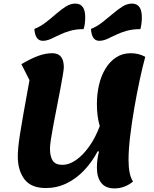

<svg xmlns="http://www.w3.org/2000/svg" viewBox="-20 -1022 858 1068"><path d="M617 26Q567 26 543 -5Q519 -36 519 -89Q519 -136 531 -180H523Q492 -121 448 -74.5Q404 -28 350 -2Q296 24 235 24Q153 24 116 -25Q79 -74 79 -152Q79 -173 81.5 -201Q84 -229 91 -274.5Q98 -320 111 -393Q124 -466 144 -576L99 -665Q153 -697 193.5 -711.5Q234 -726 271 -726Q335 -726 335 -648Q335 -637 329.5 -604.5Q324 -572 315.5 -526.5Q307 -481 297 -430.5Q287 -380 278 -332.5Q269 -285 263.5 -249Q258 -213 258 -196Q258 -151 273.5 -128Q289 -105 328 -105Q364 -105 402.5 -131.5Q441 -158 476 -207Q511 -256 535 -321Q519 -372 519 -444Q519 -498 530.5 -548.5Q542 -599 566 -639Q590 -679 625.5 -702.5Q661 -726 707 -726Q752 -726 788 -706Q773 -651 757 -576.5Q741 -502 727 -421Q713 -340 704 -264.5Q695 -189 695 -133Q695 -49 720 -12Q673 26 617 26ZM532 -795Q490 -795 486 -861Q520 -875 550 -898.5Q580 -922 607.5 -945.5Q635 -969 661 -985.5Q687 -1002 714 -1002Q769 -1002 769 -926Q769 -891 761 -860Q718 -860 684.5 -850.5Q651 -841 624.5 -828Q598 -815 575.5 -805Q553 -795 532 -795ZM218 -795Q176 -795 171 -861Q206 -875 236 -898.5Q266 -922 293 -945.5Q320 -969 346 -985.5Q372 -1002 399 -1002Q454 -1002 454 -926Q454 -909 452 -892Q450 -875 445 -860Q403 -860 370 -850.5Q337 -841 310.5 -828Q284 -815 261.5 -805Q239 -795 218 -795Z"/></svg>

Font: Lemonada SemiBold
Style: Regular
Weight: 600
Designer: Mohamed Gaber (Arabic), Eduardo Tunni (Latin)
Foundry: Kief Type Foundry
Version: Version 4.005; ttfautohint (v1.8.3)